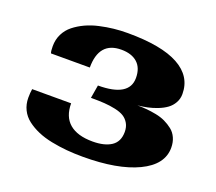

<svg xmlns="http://www.w3.org/2000/svg" viewBox="-123 -888 1213 1076"><g transform="rotate(20 484.0 -350.0)"><path d="M65.9 -188Q65.9 -216.8 69.8 -240.2H302.2Q302.2 -160.6 349.6 -120.4Q397 -80.1 487.8 -80.1Q558.6 -80.1 599.1 -106.9Q639.6 -133.8 639.6 -191.9Q639.6 -221.2 627.4 -242.4Q615.2 -263.7 595.5 -276.1Q575.7 -288.6 543 -295.7Q510.3 -302.7 476.8 -304.9Q443.4 -307.1 396 -307.1L409.2 -385.3Q595.2 -385.3 595.2 -497.6Q595.2 -557.1 560.8 -588.1Q526.4 -619.1 464.8 -619.1Q332 -619.1 332 -464.4H100.6Q95.7 -475.1 95.7 -505.9Q95.7 -545.9 112.1 -578.9Q128.4 -611.8 157 -634.5Q185.5 -657.2 221.7 -674.1Q257.8 -690.9 300.3 -700.4Q342.8 -710 383.5 -714.4Q424.3 -718.8 465.8 -718.8Q668.5 -718.8 769.5 -663.3Q870.6 -607.9 870.6 -502Q870.6 -473.6 857.2 -449.7Q843.8 -425.8 822.3 -410.2Q800.8 -394.5 771.7 -383.1Q742.7 -371.6 714.1 -365.5Q685.5 -359.4 655.3 -356.4Q684.1 -356.4 710.7 -354Q737.3 -351.6 768.1 -345.7Q798.8 -339.8 824 -327.9Q849.1 -315.9 870.1 -299.3Q891.1 -282.7 902.8 -256.6Q914.6 -230.5 914.6 -197.8Q914.6 -96.7 793.5 -38.8Q672.4 19 465.8 19Q415 19 368.9 14.9Q322.8 10.7 276.6 1.5Q230.5 -7.8 193.1 -23.9Q155.8 -40 126.7 -62.3Q97.7 -84.5 81.8 -116.7Q65.9 -148.9 65.9 -188Z"/></g></svg>

Font: Goblin
Style: Regular
Weight: 400
Designer: Riccardo De Franceschi
Foundry: Sorkin Type Co.
Version: Version 1.001